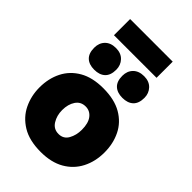

<svg xmlns="http://www.w3.org/2000/svg" viewBox="-270 -1021 1138 1138"><g transform="rotate(45 299.0 -452.0)"><path d="M301.5 14.5Q205.5 14.5 144.8 -22.8Q84 -60 55 -120.5Q26 -181 26 -251Q26 -326 56 -385.8Q86 -445.5 146.2 -480.5Q206.5 -515.5 297.5 -515.5Q391 -515.5 451.8 -480.2Q512.5 -445 542 -385Q571.5 -325 571.5 -251Q571.5 -175 540.5 -114.8Q509.5 -54.5 449.5 -20Q389.5 14.5 301.5 14.5ZM301 -135.5Q342 -135.5 361.8 -170.5Q381.5 -205.5 381.5 -251Q381.5 -306.5 358.8 -335.8Q336 -365 300 -365Q259.5 -365 237.8 -332.5Q216 -300 216 -251Q216 -205.5 237.8 -170.5Q259.5 -135.5 301 -135.5ZM417 -554.5Q373.5 -554.5 349 -577.5Q324.5 -600.5 324.5 -647Q324.5 -687 349.2 -712Q374 -737 418 -737Q461 -737 485.5 -711Q510 -685 510 -647Q510 -600.5 485.5 -577.5Q461 -554.5 417 -554.5ZM181 -554.5Q137.5 -554.5 113.2 -577.5Q89 -600.5 89 -647Q89 -687 113.5 -712Q138 -737 182 -737Q225 -737 249.5 -711Q274 -685 274 -647Q274 -600.5 249.5 -577.5Q225 -554.5 181 -554.5ZM119.5 -782V-917.5H476.5V-782Z"/></g></svg>

Font: Commissioner ExtraBold
Style: Regular
Weight: 800
Designer: Kostas Bartsokas
Foundry: Kostas Bartsokas
Version: Version 1.000; ttfautohint (v1.8.3)